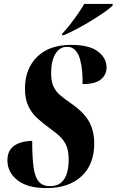

<svg xmlns="http://www.w3.org/2000/svg" viewBox="-20 -954 598 984"><path d="M218 10Q121 10 69.5 -30.5Q18 -71 18 -132Q18 -183 52.5 -207Q87 -231 145 -232Q145 -148 152 -97Q159 -46 179 -23Q199 0 236 0Q274 0 295 -19.5Q316 -39 324 -70Q332 -101 332 -135Q332 -176 322 -202.5Q312 -229 291.5 -250Q271 -271 237 -295Q203 -320 173.5 -346Q144 -372 126 -408.5Q108 -445 108 -501Q108 -601 170 -662.5Q232 -724 344 -724Q437 -724 481.5 -690.5Q526 -657 526 -608Q526 -571 497 -547Q468 -523 403 -523Q404 -555 401 -588.5Q398 -622 390 -650.5Q382 -679 366 -696.5Q350 -714 324 -714Q285 -714 263.5 -677Q242 -640 242 -581Q242 -538 253.5 -512Q265 -486 289 -465.5Q313 -445 350 -420Q412 -376 437.5 -329Q463 -282 463 -219Q463 -111 397.5 -50.5Q332 10 218 10ZM299 -782Q318 -801 338.5 -827.5Q359 -854 378.5 -882Q398 -910 412 -934H558L556 -924Q544 -912 515.5 -892Q487 -872 450.5 -849.5Q414 -827 376 -807Q338 -787 308 -774H297Z"/></svg>

Font: Noto Serif Display ExtraCondensed ExtraBold
Style: Italic
Weight: 800
Width: 2
Italic angle: -12°
Designer: Monotype Design Team
Foundry: Monotype Imaging Inc.
Version: Version 2.009